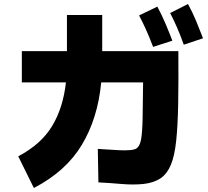

<svg xmlns="http://www.w3.org/2000/svg" viewBox="-20 -875 1040 958"><path d="M897 -652Q878 -705 861.5 -742Q845 -779 829 -810L918 -855Q941 -813 959 -769.5Q977 -726 993 -684ZM744 -641Q724 -693 707.5 -729.5Q691 -766 674 -798L765 -842Q787 -801 805.5 -757.5Q824 -714 840 -672ZM149 63 71 -95Q185 -155 240 -246Q295 -337 309 -464H89V-620H314V-800H490V-620H870Q871 -467 869 -356.5Q867 -246 859 -171.5Q851 -97 832.5 -52.5Q814 -8 782 14Q746 38 695 43Q644 48 586.5 43Q529 38 471 35L468 -132Q488 -131 516.5 -129Q545 -127 575 -125.5Q605 -124 628.5 -126Q652 -128 662 -135Q678 -147 684 -180Q690 -213 691.5 -281Q693 -349 694 -464H485Q468 -285 388.5 -152.5Q309 -20 149 63Z"/></svg>

Font: Murecho Black
Style: Regular
Weight: 900
Designer: Neil Summerour
Foundry: Positype
Version: Version 1.010; ttfautohint (v1.8.3)